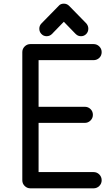

<svg xmlns="http://www.w3.org/2000/svg" viewBox="-20 -1015 596 1050"><path d="M491 15H147Q128 15 115 2Q102 -11 102 -29V-31V-33V-730Q102 -748 115 -761Q128 -774 147 -774H491Q510 -774 523 -761Q536 -748 536 -730Q536 -711 523 -698.5Q510 -686 491 -686H191V-431H444Q462 -431 475 -418.5Q488 -406 488 -387Q488 -369 475 -356Q462 -343 444 -343H191V-74H491Q510 -74 523 -61Q536 -48 536 -29Q536 -11 523 2Q510 15 491 15ZM423 -817Q406 -817 394 -829L329 -896L264 -829Q252 -817 235 -817Q218 -817 206.5 -829Q195 -841 195 -858Q195 -875 207 -887L301 -983Q311 -995 329 -995Q346 -995 358 -983L452 -887Q463 -874 463 -858Q463 -841 451.5 -829Q440 -817 423 -817Z"/></svg>

Font: Hanken
Style: Book
Weight: 400
Designer: Alfredo Marco Pradil
Foundry: Hanken Design Co.
Version: Version 2.06 2014